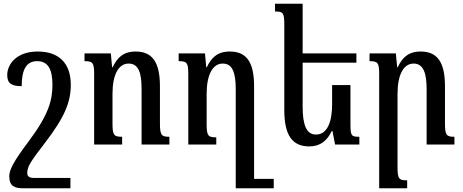

<svg xmlns="http://www.w3.org/2000/svg" viewBox="-20 -780 2496 1036"><path d="M183 -502C70 -502 19 -434 19 -375C19 -331 41 -315 97 -315C97 -407 124 -450 180 -450C237 -450 263 -410 263 -322C263 -239 242 -161 136 -19C50 95 30 138 30 171C30 223 57 236 105 236H360V180H161C135 180 127 169 127 153C128 118 143 94 224 -11C330 -149 362 -231 362 -322C362 -437 300 -502 183 -502Z M894 -42C851 -42 843 -50 843 -116V-315C843 -444 802 -502 712 -502C643 -502 611 -466 588 -417H585L578 -492H436V-450C481 -450 488 -441 488 -380V0H639V-42C596 -42 587 -49 587 -113V-273C587 -378 620 -437 674 -437C728 -437 744 -387 744 -298V0H894Z M1220 -502C1151 -502 1119 -466 1096 -417H1093L1086 -492H944V-450C989 -450 996 -441 996 -380V0H1147V-39C1104 -39 1095 -46 1095 -109V-273C1095 -378 1128 -437 1182 -437C1235 -437 1252 -387 1252 -298V236H1457V185H1351V-315C1351 -445 1310 -502 1220 -502Z M1871 -321H1772V-217C1772 -122 1746 -54 1685 -54C1634 -54 1613 -105 1613 -204V-442H1903V-492H1613V-760H1464V-718C1508 -718 1514 -711 1514 -645V-186C1514 -49 1558 10 1649 10C1709 10 1746 -22 1770 -73H1774L1788 0H1919V-42C1875 -42 1871 -47 1871 -113Z M2432 -42C2389 -42 2381 -50 2381 -116V-315C2381 -444 2340 -502 2250 -502C2181 -502 2149 -466 2126 -417H2123L2116 -492H1974V-450C2019 -450 2026 -441 2026 -380V236H2177V193C2134 193 2125 187 2125 124V-273C2125 -378 2158 -437 2212 -437C2266 -437 2282 -382 2282 -298V0H2432Z"/></svg>

Font: Noto Serif Armenian ExtraCondensed SemiBold
Style: Regular
Weight: 600
Width: 2
Designer: Monotype Design Team
Foundry: Monotype Imaging Inc.
Version: Version 2.008